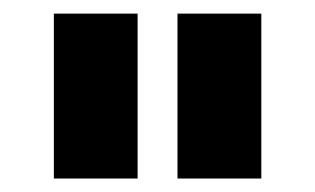

<svg xmlns="http://www.w3.org/2000/svg" viewBox="-20 -727 463 282"><path d="M59.1 -707H182.1V-464.8H59.1ZM240.7 -707H363.8V-464.8H240.7Z"/></svg>

Font: Wanted Sans Variable
Style: Regular
Weight: 400
Designer: Original Design by Kil Hyung-jin and Kang Hanbin, Wanted Lab, Inc; Hangeul from Source Han Sans by Jang Soo-young and Ka
Foundry: Wanted Lab, Inc.
Version: Version 1.003;Glyphs 3.2 (3227)